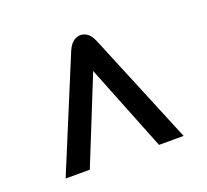

<svg xmlns="http://www.w3.org/2000/svg" viewBox="-80 -621 635 590"><g transform="rotate(-20 238.0 -326.0)"><path d="M347 -126.5 234.5 -409 121 -127.5H42L192.5 -491Q202 -513.5 218 -521.8Q234 -530 250.2 -522.8Q266.5 -515.5 276.5 -491.5L427.5 -126.5Z"/></g></svg>

Font: Public Sans Medium
Style: Regular
Weight: 500
Designer: The Public Sans Project Authors: Dan O. Williams and USWDS (Libre Franklin designed by Pablo Impallari and Rodrigo Fuenz
Version: Version 1.007